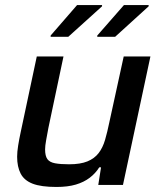

<svg xmlns="http://www.w3.org/2000/svg" viewBox="-20 -734 636 762"><path d="M204 8Q143 8 109.5 -5Q76 -18 62 -45Q48 -72 48 -112Q48 -131 52 -156Q56 -181 62 -209L126 -510H232L172 -226Q167 -199 163 -177Q159 -155 159 -141Q159 -115 168 -102.5Q177 -90 198.5 -86Q220 -82 254 -82Q299 -82 327 -93.5Q355 -105 371.5 -126.5Q388 -148 397 -179Q406 -210 414 -249L471 -510H577L468 0H370L381 -70H374Q359 -46 336 -28.5Q313 -11 281 -1.5Q249 8 204 8ZM366 -588V-593L472 -714H570V-709L437 -588ZM181 -588V-593L286 -714H385V-709L251 -588Z"/></svg>

Font: Saira Thin Medium
Style: Italic
Weight: 500
Italic angle: -12°
Version: Version 1.101